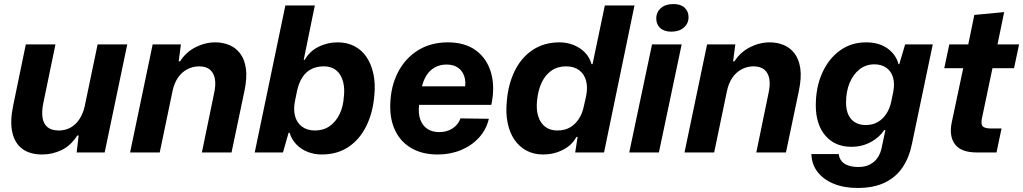

<svg xmlns="http://www.w3.org/2000/svg" viewBox="-20 -756 5073 952"><path d="M189 10Q128 10 90.5 -18Q53 -46 41 -100Q29 -154 45 -231L108 -536H255L195 -246Q186 -203 191 -172Q196 -141 216 -125Q236 -109 272 -109Q304 -109 330 -123.5Q356 -138 374 -165.5Q392 -193 400 -229L464 -536H611L499 0H360L370 -84H363Q331 -34 285.5 -12Q240 10 189 10Z M625 0 737 -536H877L866 -452H873Q901 -497 949 -521.5Q997 -546 1048 -546Q1083 -546 1115 -533.5Q1147 -521 1169.5 -492.5Q1192 -464 1199 -418Q1206 -372 1192 -305L1128 0H981L1041 -291Q1051 -335 1045.5 -365Q1040 -395 1020.5 -411Q1001 -427 967 -427Q936 -427 908.5 -412.5Q881 -398 862.5 -371Q844 -344 836 -307L772 0Z M1575 10Q1537 10 1504 -3.5Q1471 -17 1448 -41.5Q1425 -66 1416 -98H1411L1383 0H1243L1395 -729H1541L1486 -460L1491 -459Q1514 -501 1558.5 -523.5Q1603 -546 1655 -546Q1701 -546 1737.5 -527Q1774 -508 1797.5 -473Q1821 -438 1831.5 -389.5Q1842 -341 1836 -282Q1829 -198 1796.5 -131.5Q1764 -65 1708 -27.5Q1652 10 1575 10ZM1542 -109Q1584 -109 1614.5 -130.5Q1645 -152 1663.5 -189.5Q1682 -227 1685 -277Q1689 -312 1683.5 -340Q1678 -368 1665 -387.5Q1652 -407 1632 -417Q1612 -427 1585 -427Q1549 -427 1522 -412.5Q1495 -398 1478 -370.5Q1461 -343 1453 -306L1443 -257Q1434 -214 1443 -180.5Q1452 -147 1477.5 -128Q1503 -109 1542 -109Z M2150 10Q2074 10 2020.5 -21Q1967 -52 1940 -107.5Q1913 -163 1915 -237Q1917 -327 1953 -397Q1989 -467 2052.5 -506.5Q2116 -546 2200 -546Q2286 -546 2340.5 -505.5Q2395 -465 2415 -394.5Q2435 -324 2416 -236H2058Q2053 -193 2064 -163Q2075 -133 2099 -117Q2123 -101 2158 -101Q2197 -101 2225 -120Q2253 -139 2263 -169L2404 -167Q2391 -113 2355 -73.5Q2319 -34 2266 -12Q2213 10 2150 10ZM2070 -318 2062 -328H2294L2285 -316Q2291 -353 2281.5 -379.5Q2272 -406 2250 -421Q2228 -436 2194 -436Q2162 -436 2136.5 -422Q2111 -408 2094.5 -382Q2078 -356 2070 -318Z M2673 10Q2627 10 2591 -9Q2555 -28 2531 -63Q2507 -98 2497 -146.5Q2487 -195 2493 -255Q2500 -339 2532.5 -405Q2565 -471 2621.5 -508.5Q2678 -546 2754 -546Q2792 -546 2825 -532.5Q2858 -519 2881 -495Q2904 -471 2913 -438H2918L2979 -729H3126L2975 0H2832L2844 -77H2838Q2816 -36 2771 -13Q2726 10 2673 10ZM2743 -109Q2780 -109 2806 -124Q2832 -139 2850 -166.5Q2868 -194 2875 -230L2886 -279Q2895 -322 2886 -355.5Q2877 -389 2851.5 -408Q2826 -427 2787 -427Q2745 -427 2714.5 -406Q2684 -385 2666 -347Q2648 -309 2643 -259Q2638 -212 2649 -178.5Q2660 -145 2684 -127Q2708 -109 2743 -109Z M3100 0 3213 -536H3360L3247 0ZM3309 -599Q3273 -599 3253.5 -617Q3234 -635 3234 -664Q3234 -696 3257 -716Q3280 -736 3319 -736Q3355 -736 3374.5 -718Q3394 -700 3394 -671Q3394 -639 3370.5 -619Q3347 -599 3309 -599Z M3374 0 3486 -536H3626L3615 -452H3622Q3650 -497 3698 -521.5Q3746 -546 3797 -546Q3832 -546 3864 -533.5Q3896 -521 3918.5 -492.5Q3941 -464 3948 -418Q3955 -372 3941 -305L3877 0H3730L3790 -291Q3800 -335 3794.5 -365Q3789 -395 3769.5 -411Q3750 -427 3716 -427Q3685 -427 3657.5 -412.5Q3630 -398 3611.5 -371Q3593 -344 3585 -307L3521 0Z M4232 176Q4166 176 4115 155.5Q4064 135 4034.5 97.5Q4005 60 4003 8H4139Q4141 29 4153.5 43.5Q4166 58 4187.5 65Q4209 72 4236 72Q4269 72 4292.5 60Q4316 48 4331 26.5Q4346 5 4352 -25L4370 -111H4364Q4340 -74 4296.5 -51Q4253 -28 4202 -28Q4161 -28 4128.5 -42Q4096 -56 4072.5 -83.5Q4049 -111 4037 -148.5Q4025 -186 4025 -233Q4025 -323 4056.5 -393.5Q4088 -464 4144 -505Q4200 -546 4274 -546Q4339 -546 4381 -515.5Q4423 -485 4435 -438H4439L4468 -536H4605L4501 -39Q4488 25 4455.5 73.5Q4423 122 4368 149Q4313 176 4232 176ZM4272 -136Q4307 -136 4332.5 -151Q4358 -166 4375 -192Q4392 -218 4399 -252L4409 -300Q4417 -343 4407.5 -373.5Q4398 -404 4374 -420.5Q4350 -437 4316 -437Q4273 -437 4241.5 -412Q4210 -387 4192.5 -344.5Q4175 -302 4175 -247Q4175 -211 4187 -186Q4199 -161 4221 -148.5Q4243 -136 4272 -136Z M4824 0Q4746 0 4715.5 -40Q4685 -80 4699 -149L4756 -418H4662L4687 -536H4781L4811 -682L4959 -696L4926 -536H5033L5008 -418H4901L4848 -166Q4843 -137 4854.5 -128Q4866 -119 4893 -119H4946L4921 0Z"/></svg>

Font: Mona Sans ExtraLight
Style: Bold Italic
Weight: 700
Italic angle: -11.6951°
Version: Version 2.000